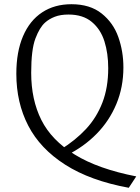

<svg xmlns="http://www.w3.org/2000/svg" viewBox="-20 -759 666 911"><path d="M57.5 -409Q57.5 -272 114 -162.8Q170.5 -53.5 289.5 22.5Q408.5 98.5 591 132L626.5 78Q445 42.5 334.8 -25.5Q224.5 -93.5 176.2 -189.8Q128 -286 128 -413.5Q128 -523.5 148 -576.2Q168 -629 194 -652Q213 -669 240 -679.5Q267 -690 305 -690Q373.5 -690 415.5 -655Q457.5 -620 475.5 -563Q493.5 -506 493.5 -435.5Q493.5 -343.5 465.8 -272Q438 -200.5 388.2 -147Q338.5 -93.5 267 -49L297 -22.5Q378 -62.5 438.2 -123.8Q498.5 -185 532 -265.2Q565.5 -345.5 565.5 -439Q565.5 -515 541.5 -583Q517.5 -651 462.2 -695Q407 -739 319 -739Q238.5 -739 179.8 -700.2Q121 -661.5 89.2 -587.2Q57.5 -513 57.5 -409Z"/></svg>

Font: Monaspace Argon Var
Style: Regular
Weight: 400
Designer: Riley Cran and the Lettermatic Team
Version: Version 1.000 (Monaspace Argon Var)